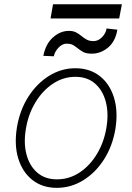

<svg xmlns="http://www.w3.org/2000/svg" viewBox="-20 -876 625 907"><path d="M248.6 11.4Q180.4 11.4 133.3 -25.6Q86.3 -62.5 66.4 -127Q46.5 -191.4 60 -274.5Q73.5 -355.5 113.6 -418.5Q153.8 -481.5 211.6 -517.6Q269.5 -553.6 335.6 -553.6Q404.5 -553.6 451.5 -516.5Q498.6 -479.4 518.5 -414.8Q538.4 -350.1 525.2 -267Q511.7 -186.4 471.6 -123.4Q431.5 -60.4 373.4 -24.5Q315.3 11.4 248.6 11.4ZM248.9 -28.8Q307.5 -28.8 356.5 -61.4Q405.5 -94.1 438.7 -149.9Q471.9 -205.6 483 -274.5Q494 -341.3 479.8 -395.2Q465.6 -449.2 429 -481.2Q392.4 -513.1 336.3 -513.1Q278.4 -513.1 229.2 -480.1Q180 -447.1 146.7 -391.3Q113.3 -335.6 102.3 -267Q90.9 -200.6 105.1 -146.5Q119.3 -92.3 156.1 -60.5Q192.8 -28.8 248.9 -28.8ZM483.3 -741.5 534.4 -735.8Q524.9 -679.3 489.7 -650.7Q454.5 -622.2 413.4 -622.5Q387.1 -622.5 372.9 -630.5Q358.7 -638.5 347.3 -647.7Q337 -656.2 325.5 -663Q313.9 -669.7 294.4 -669.7Q273.8 -669.7 255.9 -650.4Q237.9 -631 234.4 -610.1L184.7 -612.2Q195.7 -668.3 230.1 -699.2Q264.6 -730.1 305.4 -730.1Q326 -730.1 339.7 -722.8Q353.3 -715.6 364.7 -706Q376.1 -696.4 389.2 -689.1Q402.3 -681.8 421.9 -681.8Q443.9 -681.8 462.2 -700.5Q480.5 -719.1 483.3 -741.5ZM555.8 -855.8 543 -788.7H218.8L230.5 -855.8Z"/></svg>

Font: Inter Extra Light  BETA
Style: Italic
Weight: 200
Italic angle: 9.39999°
Designer: Rasmus Andersson
Foundry: rsms
Version: Version 3.011;git-f93a4a705